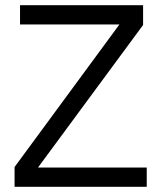

<svg xmlns="http://www.w3.org/2000/svg" viewBox="-20 -718 620 738"><path d="M544 -74V0H36V-76L439 -624H57V-698H530V-622L126 -74Z"/></svg>

Font: IBM Plex Sans
Style: Regular
Weight: 400
Designer: Mike Abbink, Paul van der Laan, Pieter van Rosmalen
Foundry: Bold Monday
Version: Version 3.201